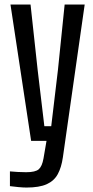

<svg xmlns="http://www.w3.org/2000/svg" viewBox="-20 -620 410 845"><path d="M96.5 205.4Q82.1 205.4 60.9 203.4Q39.6 201.4 23.7 199.2V134.3Q37 135.6 57.9 136.8Q78.7 137.9 94.9 137.9Q136.1 137.9 150.7 124.8Q165.4 111.7 171.4 77.6L184.7 0H117L26.1 -600H114.4L145.7 -312.3L175.2 -64.7H205.5L235 -312.3L264.5 -600H352.7L256.8 71.9Q250.4 116.7 234.3 146.3Q218.2 176 185.6 190.7Q153 205.4 96.5 205.4Z"/></svg>

Font: Big Shoulders Text SC Thin
Style: Regular
Weight: 100
Designer: Patric King
Foundry: XO Type Co
Version: Version 2.002